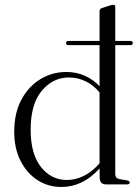

<svg xmlns="http://www.w3.org/2000/svg" viewBox="-20 -752 572 783"><path d="M249.5 -576Q249.5 -585 258 -585H386V-704.5Q386 -715.5 395 -719L429.5 -730Q437.5 -732.5 442 -732.5Q450 -732.5 450 -724.5V-585H512.5Q521.5 -585 521.5 -576Q521.5 -568 512.5 -568H450V-42Q450 -25 467.5 -21.5L498 -16.5Q509 -14.5 509 -7.5Q509 0 497.5 0H412.5Q386.5 0 386.5 -27.5L386 -65Q350.5 -26 312 -7.8Q273.5 10.5 230.5 10.5Q175.5 10.5 132 -18Q88.5 -46.5 63.2 -97.2Q38 -148 38 -214.5Q38 -291 67.2 -345.5Q96.5 -400 144.8 -429.2Q193 -458.5 250.5 -458.5Q292 -458.5 326.2 -443Q360.5 -427.5 386 -400.5V-568H258Q249.5 -568 249.5 -576ZM105 -223Q105 -124 147 -71Q189 -18 253.5 -18Q287 -18 321.2 -34.5Q355.5 -51 386 -86V-375Q362.5 -404 330.2 -420Q298 -436 260.5 -436Q196 -436 150.5 -382Q105 -328 105 -223Z"/></svg>

Font: Fraunces 72pt Light
Style: Regular
Weight: 300
Version: Version 1.000;[0bf87f6ff]